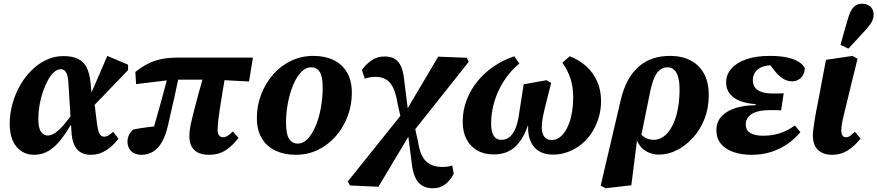

<svg xmlns="http://www.w3.org/2000/svg" viewBox="-20 -813 4693 1027"><path d="M163 15Q104 15 68 -28.5Q32 -72 32 -151Q32 -206 47 -259Q62 -312 88.5 -358Q115 -404 151 -439Q187 -474 229.5 -493.5Q272 -513 319 -513Q367 -513 397.5 -498Q428 -483 443.5 -452Q459 -421 464 -374L471 -306L481 -294L498 -158Q504 -112 512.5 -97Q521 -82 537 -82Q549 -82 560 -88.5Q571 -95 585 -108L614 -71Q584 -32 547 -8.5Q510 15 466 15Q435 15 412.5 2.5Q390 -10 377 -38.5Q364 -67 362 -113L346 -367Q344 -409 333.5 -426Q323 -443 305 -443Q287 -443 269.5 -427.5Q252 -412 237 -385Q222 -358 210 -323.5Q198 -289 191.5 -251Q185 -213 185 -176Q185 -128 199.5 -108Q214 -88 235 -88Q255 -88 277 -103.5Q299 -119 324 -148.5Q349 -178 377 -219L390 -156H366Q337 -107 307 -68Q277 -29 241.5 -7Q206 15 163 15ZM466 -231 446 -264 554 -514 665 -467V-438Z M737 15Q701 15 681.5 -4.5Q662 -24 662 -55Q662 -75 670 -91Q678 -107 692 -120Q726 -127 764.5 -132Q803 -137 841 -140L838 -96L792 -94Q804 -137 816.5 -180Q829 -223 840.5 -265.5Q852 -308 863.5 -350.5Q875 -393 886 -436H944Q935 -397 927 -359Q919 -321 911 -284.5Q903 -248 894.5 -213Q886 -178 879 -144Q866 -87 845.5 -52Q825 -17 797.5 -1Q770 15 737 15ZM708 -363 704 -428Q735 -453 767 -470Q799 -487 839 -496Q879 -505 936 -505H1333L1312 -377L1128 -387H905ZM1098 15Q1047 15 1020 -10Q993 -35 993 -85Q993 -99 995 -116.5Q997 -134 1003 -160Q1009 -186 1018.5 -223.5Q1028 -261 1042.5 -314.5Q1057 -368 1078 -441L1190 -439Q1178 -366 1169.5 -315.5Q1161 -265 1156 -231.5Q1151 -198 1148.5 -177Q1146 -156 1145 -142Q1144 -128 1144 -118Q1144 -98 1152 -88.5Q1160 -79 1172 -79Q1186 -79 1197.5 -86.5Q1209 -94 1226 -110L1256 -75Q1232 -45 1208.5 -25Q1185 -5 1158.5 5Q1132 15 1098 15Z M1561 15Q1501 15 1454 -7Q1407 -29 1380.5 -73Q1354 -117 1354 -183Q1354 -247 1376.5 -306.5Q1399 -366 1439.5 -413Q1480 -460 1535.5 -487Q1591 -514 1657 -514Q1718 -514 1764 -492Q1810 -470 1836 -426Q1862 -382 1862 -316Q1862 -252 1840 -192.5Q1818 -133 1777.5 -86Q1737 -39 1682 -12Q1627 15 1561 15ZM1572 -45Q1602 -45 1626.5 -71Q1651 -97 1669 -140.5Q1687 -184 1696.5 -237Q1706 -290 1706 -343Q1706 -405 1690 -429Q1674 -453 1645 -453Q1615 -453 1590.5 -427Q1566 -401 1548 -358Q1530 -315 1520 -262.5Q1510 -210 1510 -158Q1510 -94 1527 -69.5Q1544 -45 1572 -45Z M1852 179 1840 158 2139 -215 2154 -223 2324 -510 2477 -504 2487 -482 2186 -103 2171 -93 2004 186ZM2124 -181 2105 -267Q2097 -316 2082 -345.5Q2067 -375 2044 -388.5Q2021 -402 1988 -402Q1970 -402 1956 -399Q1942 -396 1931 -392L1916 -439Q1936 -468 1966.5 -489.5Q1997 -511 2037 -511Q2071 -511 2092.5 -497.5Q2114 -484 2126 -455.5Q2138 -427 2142 -384L2162 -226H2199ZM2295 194Q2261 194 2237.5 179.5Q2214 165 2200.5 134.5Q2187 104 2182 58L2162 -99H2135L2197 -141L2216 -55Q2227 19 2258.5 49.5Q2290 80 2346 80Q2363 80 2376 78Q2389 76 2399 72L2407 117Q2390 150 2362.5 172Q2335 194 2295 194Z M2621 13Q2570 13 2533 -8Q2496 -29 2475.5 -68Q2455 -107 2455 -162Q2455 -222 2475.5 -276.5Q2496 -331 2533 -377Q2570 -423 2620.5 -457.5Q2671 -492 2731 -512L2758 -473Q2710 -434 2676 -381Q2642 -328 2624.5 -269.5Q2607 -211 2607 -154Q2607 -109 2620.5 -87Q2634 -65 2663 -65Q2687 -65 2705.5 -80Q2724 -95 2737 -125.5Q2750 -156 2756 -201L2781 -362L2904 -384L2928 -369L2898 -250Q2889 -214 2883.5 -185.5Q2878 -157 2878 -132Q2878 -110 2884 -95Q2890 -80 2902 -72Q2914 -64 2932 -64Q2951 -64 2968.5 -75Q2986 -86 3000 -106Q3014 -126 3024.5 -154Q3035 -182 3040.5 -217Q3046 -252 3046 -292Q3046 -349 3031 -394Q3016 -439 2988 -478L3028 -512Q3079 -492 3116 -458.5Q3153 -425 3174 -378Q3195 -331 3195 -272Q3195 -225 3182 -182.5Q3169 -140 3146 -104Q3123 -68 3091 -42Q3059 -16 3020 -1Q2981 14 2938 14Q2892 14 2862 -5Q2832 -24 2817.5 -58.5Q2803 -93 2805 -139L2803 -140Q2778 -67 2734.5 -27Q2691 13 2621 13Z M3219 194 3193 180 3301 -281Q3329 -397 3395 -455.5Q3461 -514 3564 -514Q3626 -514 3672.5 -490.5Q3719 -467 3745 -420.5Q3771 -374 3771 -303Q3771 -234 3748 -176Q3725 -118 3686 -75.5Q3647 -33 3600 -9.5Q3553 14 3505 14Q3459 14 3425 -11.5Q3391 -37 3378 -89L3396 -106Q3412 -88 3432 -76.5Q3452 -65 3477 -65Q3501 -65 3522.5 -78Q3544 -91 3561 -115Q3578 -139 3590 -172Q3602 -205 3608.5 -246.5Q3615 -288 3615 -335Q3615 -395 3598 -424Q3581 -453 3550 -453Q3529 -453 3511.5 -440.5Q3494 -428 3481 -399.5Q3468 -371 3458 -324L3407 -73L3388 -68L3357 178Z M4000 15Q3945 15 3902.5 0Q3860 -15 3836 -44Q3812 -73 3812 -115Q3812 -161 3840 -191Q3868 -221 3915.5 -235.5Q3963 -250 4021 -250L4022 -256Q3975 -259 3939.5 -272.5Q3904 -286 3884 -311Q3864 -336 3864 -371Q3864 -415 3893 -447Q3922 -479 3973.5 -496.5Q4025 -514 4096 -514Q4151 -514 4188.5 -506Q4226 -498 4249.5 -484Q4273 -470 4285 -449Q4283 -414 4263.5 -396Q4244 -378 4218 -378Q4191 -378 4169 -392Q4147 -406 4127 -430L4084 -485H4193L4194 -457Q4175 -461 4156 -462.5Q4137 -464 4111 -464Q4079 -464 4055.5 -454.5Q4032 -445 4019.5 -427Q4007 -409 4007 -383Q4007 -359 4019.5 -343.5Q4032 -328 4055.5 -320.5Q4079 -313 4112 -313Q4131 -313 4144.5 -313Q4158 -313 4172 -314L4158 -222Q4149 -224 4132.5 -224Q4116 -224 4099 -224Q4056 -224 4027 -215Q3998 -206 3983.5 -188.5Q3969 -171 3969 -148Q3969 -116 3993.5 -101.5Q4018 -87 4062 -87Q4114 -87 4155 -101.5Q4196 -116 4232 -142L4261 -106Q4234 -73 4196.5 -46Q4159 -19 4110 -2Q4061 15 4000 15Z M4431 15Q4383 15 4355.5 -11Q4328 -37 4328 -90Q4328 -102 4330 -118.5Q4332 -135 4335.5 -157.5Q4339 -180 4344 -209Q4349 -238 4357 -275L4398 -493L4540 -514L4567 -499L4535 -369Q4523 -318 4513.5 -280Q4504 -242 4497.5 -215Q4491 -188 4487 -169.5Q4483 -151 4481.5 -138Q4480 -125 4480 -115Q4480 -97 4486.5 -88Q4493 -79 4506 -79Q4518 -79 4529 -87.5Q4540 -96 4553 -108L4583 -72Q4551 -31 4514 -8Q4477 15 4431 15ZM4476 -573Q4486 -610 4496 -646Q4506 -682 4517 -717Q4525 -745 4536 -762Q4547 -779 4560.5 -786Q4574 -793 4591 -793Q4618 -793 4635.5 -777.5Q4653 -762 4653 -736Q4653 -714 4642.5 -695.5Q4632 -677 4612 -655Q4588 -628 4565 -603.5Q4542 -579 4518 -553Z"/></svg>

Font: Source Serif 4
Style: Bold Italic
Weight: 700
Italic angle: -12°
Designer: Frank Grießhammer
Foundry: Adobe Systems Incorporated
Version: Version 4.004;hotconv 1.0.116;makeotfexe 2.5.65601